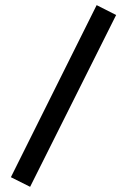

<svg xmlns="http://www.w3.org/2000/svg" viewBox="-20 -680 490 741"><path d="M353 -660.2 428.2 -622.1 96.2 41 22 3.9Z"/></svg>

Font: Resagokr
Style: Bold
Weight: 600
Designer: gluk
Foundry: gluk
Version: Version 0.95